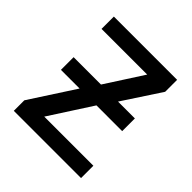

<svg xmlns="http://www.w3.org/2000/svg" viewBox="-153 -642 749 749"><g transform="rotate(45 221.5 -268.0)"><path d="M401 -470 298 -313H391V-243H249L136 -68H407V0H36V-58L156 -243H53V-313H204L304 -468H52V-536H401Z"/></g></svg>

Font: Noto Sans Display
Style: Regular
Weight: 400
Designer: Monotype Design team
Foundry: Monotype Imaging Inc.
Version: Version 1.000